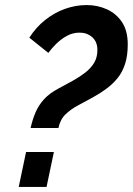

<svg xmlns="http://www.w3.org/2000/svg" viewBox="-20 -739 525 759"><path d="M101 -233Q108 -265 120 -293.5Q132 -322 153.5 -346Q175 -370 211 -389Q241 -405 268 -420Q295 -435 317 -452Q339 -469 352 -490.5Q365 -512 365 -541Q365 -574 344.5 -592Q324 -610 295 -610Q268 -610 245 -597.5Q222 -585 203.5 -567Q185 -549 171 -530L96 -590Q122 -631 158.5 -660Q195 -689 237 -704Q279 -719 323 -719Q365 -719 402 -702.5Q439 -686 462 -652Q485 -618 485 -563Q485 -519 474.5 -486.5Q464 -454 445 -430.5Q426 -407 401 -388.5Q376 -370 347 -354Q318 -338 289.5 -323Q261 -308 239.5 -287.5Q218 -267 211 -233ZM54 0 83 -138H193L164 0Z"/></svg>

Font: Raleway Thin
Style: Bold Italic
Weight: 700
Italic angle: -12°
Version: Version 4.026